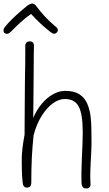

<svg xmlns="http://www.w3.org/2000/svg" viewBox="-43 -1054 615 1086"><path d="M100 -796Q100 -806 106 -813Q112 -820 125 -820Q137 -820 143 -813.5Q149 -807 149 -795Q148 -772 148 -738Q148 -704 147.5 -655Q147 -606 146.5 -539.5Q146 -473 145 -387Q165 -434 194.5 -468.5Q224 -503 258 -521.5Q292 -540 326 -540Q377 -540 407 -520Q437 -500 451 -466.5Q465 -433 469.5 -394Q474 -355 474 -318Q476 -232 472.5 -179Q469 -126 468 -87Q467 -68 467.5 -52Q468 -36 469 -12Q470 -1 463 5.5Q456 12 445 12Q432 12 425.5 4.5Q419 -3 418 -18Q417 -43 417.5 -80Q418 -117 420 -158Q422 -199 423.5 -237.5Q425 -276 425 -305Q425 -408 402.5 -451Q380 -494 323 -494Q291 -494 257.5 -470.5Q224 -447 194.5 -401.5Q165 -356 147 -289Q140 -223 137 -160.5Q134 -98 134 -21Q134 -7 128 0Q122 7 109 7Q98 7 92 -0.5Q86 -8 85 -23Q82 -53 81 -81Q80 -109 80 -134Q79 -174 84 -215Q89 -256 96 -292Q97 -397 97 -471.5Q97 -546 98 -597.5Q99 -649 99.5 -684.5Q100 -720 100 -746Q100 -772 100 -796ZM20 -876Q11 -866 1 -863.5Q-9 -861 -18 -868Q-24 -875 -23 -884.5Q-22 -894 -14 -903Q3 -924 25.5 -946Q48 -968 71.5 -988.5Q95 -1009 114 -1024Q121 -1028 127 -1031Q133 -1034 139 -1034Q146 -1034 151 -1030.5Q156 -1027 161 -1021Q185 -988 213 -958.5Q241 -929 271 -904Q283 -895 284 -886Q285 -877 278 -870Q271 -863 262.5 -863.5Q254 -864 241 -874Q212 -897 185 -922Q158 -947 133 -975Q116 -964 94 -945.5Q72 -927 52 -908Q32 -889 20 -876Z"/></svg>

Font: Playpen Sans ExtraLight
Style: Regular
Weight: 250
Designer: Laura Meseguer, Veronika Burian, José Scaglione
Foundry: TypeTogether
Version: Version 1.001